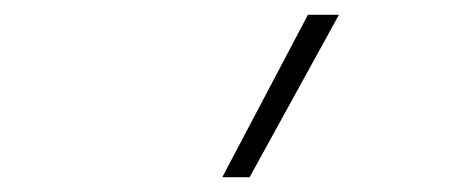

<svg xmlns="http://www.w3.org/2000/svg" viewBox="-20 -1020 640 260"><path d="M318 -780H281L397 -1000H439Z"/></svg>

Font: M PLUS Code Latin Expanded ExtraLight
Style: Regular
Weight: 250
Width: 7
Designer: Coji Morishita
Foundry: UNDERFOREST DESIGN
Version: Version 1.002; ttfautohint (v1.8.3)